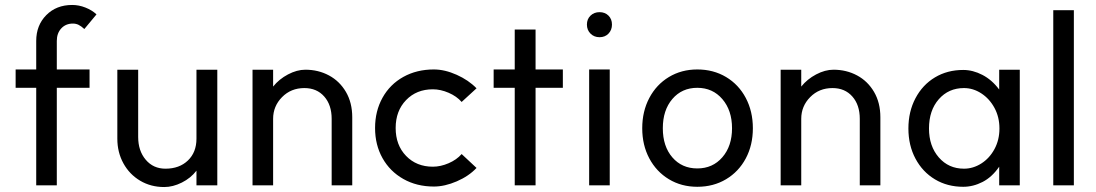

<svg xmlns="http://www.w3.org/2000/svg" viewBox="-20 -744 4417 774"><path d="M126 3V-390H43V-464H126V-579Q126 -642 166.5 -683Q207 -724 271 -724Q298 -724 324.5 -713.5Q351 -703 369 -686L320 -627Q307 -639 296.5 -644Q286 -649 274 -649Q245 -649 227 -629.5Q209 -610 209 -579V-464H341V-390H209V3Z M647 -64Q703 -64 737.5 -97Q772 -130 772 -185V-463H856V3H772V-56Q749 -26 713 -8Q677 10 642 10Q588 10 545 -15.5Q502 -41 477.5 -85.5Q453 -130 453 -185V-463H537V-192Q537 -136 567.5 -100Q598 -64 647 -64Z M1207 -389Q1153 -389 1117 -352.5Q1081 -316 1081 -265V3H998V-463H1081V-395Q1105 -425 1141 -444Q1177 -463 1211 -463Q1263 -463 1306 -440Q1349 -417 1374.5 -373.5Q1400 -330 1400 -271V3H1317V-265Q1317 -321 1287 -355Q1257 -389 1207 -389Z M1841 -123 1901 -67Q1870 -34 1821.5 -13Q1773 8 1729 8Q1660 8 1606 -22.5Q1552 -53 1522 -106.5Q1492 -160 1492 -228Q1492 -296 1522 -350Q1552 -404 1606 -434Q1660 -464 1729 -464Q1773 -464 1821 -442.5Q1869 -421 1901 -388L1841 -333Q1821 -356 1788.5 -370Q1756 -384 1725 -384Q1659 -384 1617 -340.5Q1575 -297 1575 -228Q1575 -159 1617 -115.5Q1659 -72 1725 -72Q1756 -72 1788.5 -86Q1821 -100 1841 -123Z M2055 -390H1970V-464H2055V-625H2139V-464H2249V-390H2139V3H2055Z M2438 -464V3H2355V-464ZM2447 -645Q2447 -623 2433 -608.5Q2419 -594 2397 -594Q2375 -594 2360.5 -608.5Q2346 -623 2346 -645Q2346 -667 2360.5 -681Q2375 -695 2397 -695Q2419 -695 2433 -681Q2447 -667 2447 -645Z M2931 -227Q2931 -299 2892 -344.5Q2853 -390 2791 -390Q2729 -390 2690.5 -345Q2652 -300 2652 -227Q2652 -154 2690.5 -109.5Q2729 -65 2791 -65Q2853 -65 2892 -110Q2931 -155 2931 -227ZM3015 -227Q3015 -159 2986.5 -105.5Q2958 -52 2907 -21.5Q2856 9 2791 9Q2727 9 2676.5 -21.5Q2626 -52 2597.5 -105.5Q2569 -159 2569 -227Q2569 -295 2597.5 -349Q2626 -403 2676.5 -433.5Q2727 -464 2791 -464Q2856 -464 2907 -433.5Q2958 -403 2986.5 -349Q3015 -295 3015 -227Z M3336 -389Q3282 -389 3246 -352.5Q3210 -316 3210 -265V3H3127V-463H3210V-395Q3234 -425 3270 -444Q3306 -463 3340 -463Q3392 -463 3435 -440Q3478 -417 3503.5 -373.5Q3529 -330 3529 -271V3H3446V-265Q3446 -321 3416 -355Q3386 -389 3336 -389Z M3642 -226Q3642 -294 3670.5 -348Q3699 -402 3749 -432Q3799 -462 3863 -462Q3902 -462 3940.5 -442Q3979 -422 4008 -383V-463H4091V3H4008V-72Q3979 -30 3941 -10.5Q3903 9 3863 9Q3799 9 3749 -21Q3699 -51 3670.5 -104.5Q3642 -158 3642 -226ZM4009 -226Q4009 -272 3989 -309Q3969 -346 3936 -367.5Q3903 -389 3866 -389Q3804 -389 3764.5 -344Q3725 -299 3725 -226Q3725 -155 3764.5 -109.5Q3804 -64 3866 -64Q3903 -64 3936 -85Q3969 -106 3989 -143Q4009 -180 4009 -226Z M4309 -703V3H4226V-703Z"/></svg>

Font: SUITE Medium
Style: Regular
Weight: 500
Designer: Sun
Foundry: Sun
Version: Version 2.040